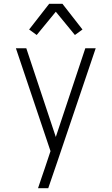

<svg xmlns="http://www.w3.org/2000/svg" viewBox="-20 -785 590 1015"><path d="M181 210Q190 183 199 156.5Q208 130 217 104L247 14L64 -530H119L275 -61L431 -530H486L281 76L235 210ZM174 -600 134 -629 240 -765H310L416 -629L376 -600L275 -723Z"/></svg>

Font: Lode Dark Term
Style: Regular
Weight: 400
Monospace: yes
Designer: Belleve Invis
Foundry: Belleve Invis
Version: Version 29.2.0